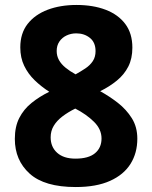

<svg xmlns="http://www.w3.org/2000/svg" viewBox="-20 -744 612 774"><path d="M285.4 10Q159.3 10 99.6 -44Q39.8 -98 39.8 -184.1Q39.8 -233.4 57.7 -268.4Q75.5 -303.4 106.9 -328.8Q138.3 -354.3 178.6 -374Q145.7 -395.3 119.4 -420.8Q93.1 -446.3 77.5 -478.8Q61.8 -511.3 61.8 -553Q61.8 -609.7 91.3 -647.5Q120.9 -685.3 172.1 -704.7Q223.3 -724 288.4 -724Q355.1 -724 405.8 -704.7Q456.6 -685.3 485.1 -647.3Q513.6 -609.3 513.6 -552Q513.6 -507.7 497.1 -475.5Q480.7 -443.3 451.2 -419.2Q421.8 -395 383.8 -376.3Q421.4 -355.7 455.4 -329.2Q489.3 -302.7 511.5 -267.4Q533.6 -232.1 533.6 -184.8Q533.6 -127.4 506.3 -83.6Q478.9 -39.7 423.7 -14.9Q368.5 10 285.4 10ZM284.1 -104.5Q336.8 -104.5 363.1 -126.4Q389.3 -148.3 389.3 -185.8Q389.3 -223 358.9 -253Q328.5 -283.1 283.4 -306.3Q253.9 -291.7 231.5 -274.6Q209.1 -257.5 196.7 -236.9Q184.2 -216.3 184.2 -190.5Q184.2 -151.6 210.4 -128.1Q236.6 -104.5 284.1 -104.5ZM284.7 -444.3Q305.6 -455.9 324.1 -468.2Q342.7 -480.5 354 -497.4Q365.2 -514.3 365.2 -537.9Q365.2 -573 342.5 -591.2Q319.8 -609.5 287.4 -609.5Q266.2 -609.5 248.3 -601Q230.4 -592.6 219.5 -576.7Q208.5 -560.7 208.5 -538.5Q208.5 -518.3 217.8 -501.7Q227.1 -485.1 244.2 -471.2Q261.2 -457.2 284.7 -444.3Z"/></svg>

Font: Noto Sans Oriya
Style: Regular
Weight: 400
Designer: Amélie Bonet and Sol Matas
Foundry: Google LLC
Version: Version 2.006